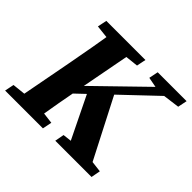

<svg xmlns="http://www.w3.org/2000/svg" viewBox="-156 -850 1044 1044"><g transform="rotate(45 365.5 -328.5)"><path d="M-4.2 0H286.5L297.4 -53.7L175.5 -68.7H147.4L6.7 -53.7L-4.2 0ZM70 0H223.6C240.4 -103 259.1 -207 278.8 -310.7L344.6 -657H190.3C173.5 -554 155.5 -450 135.8 -347L70 0ZM106.1 -603.3 242.3 -588.3H270.7L406.9 -603.3L417.8 -657H117L106.1 -603.3ZM178.3 -164 697.9 -657H626.4L189.9 -232.3L178.3 -164ZM470.4 0H638.6L420.9 -423L315.3 -318.1L470.4 0ZM381.6 0H660.4L670.5 -53.7L546.2 -68.7H522.9L391.6 -53.7L381.6 0ZM501.3 -603.3 580.7 -588.3H609L723.5 -603.3L734.4 -657H512.2L501.3 -603.3Z"/></g></svg>

Font: Source Serif Variable
Style: Italic
Weight: 389
Italic angle: -12°
Designer: Frank Grießhammer
Foundry: Adobe Systems Incorporated
Version: Version 3.001;hotconv 1.0.111;makeotfexe 2.5.65597